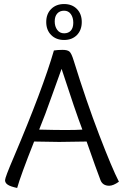

<svg xmlns="http://www.w3.org/2000/svg" viewBox="-20 -910 609 951"><path d="M385 -801Q385 -761 361 -736.5Q337 -712 297.5 -712Q258 -712 233.5 -736.5Q209 -761 209 -801Q209 -841 233.5 -865.5Q258 -890 297.5 -890Q337 -890 361 -865.5Q385 -841 385 -801ZM297.5 -745Q319 -745 331 -758.5Q343 -772 343 -797.5Q343 -823 331 -840Q319 -857 297.5 -857Q276 -857 263.5 -843Q251 -829 251 -804Q251 -779 263.5 -762Q276 -745 297.5 -745ZM388 -268Q354 -357 285 -569Q276 -546 239 -441Q202 -336 174 -268Q252 -266 305 -266Q358 -266 388 -268ZM409 -209Q297 -207 273 -207Q249 -207 149 -209Q82 -40 65 21Q32 14 18.5 5Q5 -4 5 -17.5Q5 -31 48 -131Q192 -470 247 -660Q266 -663 290 -663Q314 -663 324 -654.5Q334 -646 345 -610Q408 -407 471.5 -241.5Q535 -76 569 -10Q541 10 521 10Q489 10 478 -17Q459 -66 409 -209Z"/></svg>

Font: Overlock Mod
Style: Regular
Weight: 400
Designer: Dario Muhafara
Foundry: Dario Manuel Muhafara
Version: Version 1.001